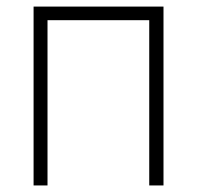

<svg xmlns="http://www.w3.org/2000/svg" viewBox="-20 -566 602 586"><path d="M82.5 0V-545.9H479V0H435.5V-504.4H125V0Z"/></svg>

Font: Inter Tight ExtraLight
Style: Regular
Weight: 250
Designer: Rasmus Andersson
Foundry: rsms
Version: Version 3.004